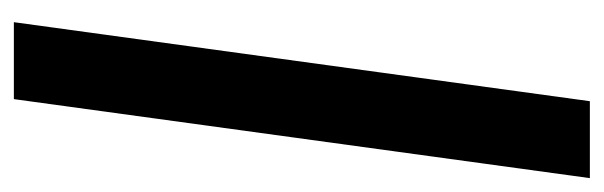

<svg xmlns="http://www.w3.org/2000/svg" viewBox="-317 -554 871 277"><g transform="rotate(90 118.5 -415.5)"><path d="M12 0 126 -831H237L123 0Z"/></g></svg>

Font: Merriweather 72pt Medium
Style: Italic
Weight: 500
Italic angle: -7.8°
Version: Version 2.101